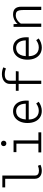

<svg xmlns="http://www.w3.org/2000/svg" viewBox="1430 -2252 832 3732"><g transform="rotate(-90 1846.0 -386.0)"><path d="M300.5 -122.1Q300.5 -82.1 325.9 -63.6Q351.3 -45.1 395.4 -45.1Q440.5 -45.1 490.3 -64.6L508.7 -15.4Q486.7 -4.1 455.6 3.1Q424.6 10.3 389.2 10.3Q346.2 10.3 311.5 -5.4Q276.9 -21 256.9 -51Q236.9 -81 236.9 -122.1V-701H69.7V-756.4H300.5Z M976.9 -731.3Q976.9 -708.2 962.3 -693.3Q947.7 -678.5 923.6 -678.5Q900.5 -678.5 886.2 -693.3Q871.8 -708.2 871.8 -731.3Q871.8 -752.8 886.4 -767.4Q901 -782.1 923.6 -782.1Q947.7 -782.1 962.3 -767.4Q976.9 -752.8 976.9 -731.3ZM754.9 -538.5H983.6V-55.4H1140V0H749.7V-55.4H920V-483.1H754.9Z M1389.2 -243.6Q1390.3 -178.5 1412.8 -134.6Q1435.4 -90.8 1472.6 -69.5Q1509.7 -48.2 1555.4 -48.2Q1596.4 -48.2 1629.5 -60Q1662.6 -71.8 1700.5 -97.9L1733.8 -50.3Q1696.9 -21.5 1650 -5.6Q1603.1 10.3 1557.9 10.3Q1484.6 10.3 1431 -24.4Q1377.4 -59 1349.2 -122.1Q1321 -185.1 1321 -268.7Q1321 -350.3 1349.5 -413.6Q1377.9 -476.9 1429.7 -512.6Q1481.5 -548.2 1548.2 -548.2Q1612.8 -548.2 1660 -516.7Q1707.2 -485.1 1732.1 -426.4Q1756.9 -367.7 1756.9 -287.7Q1756.9 -275.9 1755.4 -243.6ZM1390.3 -301H1696.4Q1694.4 -393.3 1654.9 -441Q1615.4 -488.7 1549.7 -488.7Q1505.1 -488.7 1470.5 -467.9Q1435.9 -447.2 1414.9 -405.1Q1393.8 -363.1 1390.3 -301Z M2403.6 -737.4 2380.5 -685.6Q2331.3 -709.2 2265.1 -709.2Q2206.2 -709.2 2175.4 -685.4Q2144.6 -661.5 2144.6 -614.9V-494.4H2329.7L2323.1 -440H2144.6V0H2081V-440H1947.7V-494.4H2081V-610.8Q2081 -657.9 2106.4 -693.1Q2131.8 -728.2 2174.9 -746.7Q2217.9 -765.1 2269.2 -765.1Q2307.2 -765.1 2339.5 -758.2Q2371.8 -751.3 2403.6 -737.4Z M2620 -243.6Q2621 -178.5 2643.6 -134.6Q2666.2 -90.8 2703.3 -69.5Q2740.5 -48.2 2786.2 -48.2Q2827.2 -48.2 2860.3 -60Q2893.3 -71.8 2931.3 -97.9L2964.6 -50.3Q2927.7 -21.5 2880.8 -5.6Q2833.8 10.3 2788.7 10.3Q2715.4 10.3 2661.8 -24.4Q2608.2 -59 2580 -122.1Q2551.8 -185.1 2551.8 -268.7Q2551.8 -350.3 2580.3 -413.6Q2608.7 -476.9 2660.5 -512.6Q2712.3 -548.2 2779 -548.2Q2843.6 -548.2 2890.8 -516.7Q2937.9 -485.1 2962.8 -426.4Q2987.7 -367.7 2987.7 -287.7Q2987.7 -275.9 2986.2 -243.6ZM2621 -301H2927.2Q2925.1 -393.3 2885.6 -441Q2846.2 -488.7 2780.5 -488.7Q2735.9 -488.7 2701.3 -467.9Q2666.7 -447.2 2645.6 -405.1Q2624.6 -363.1 2621 -301Z M3189.2 0V-538.5H3242.6L3247.7 -460Q3268.2 -487.2 3299 -507.2Q3329.7 -527.2 3363.8 -537.7Q3397.9 -548.2 3428.7 -548.2Q3508.7 -548.2 3545.1 -507.7Q3581.5 -467.2 3581.5 -389.7V0H3517.9V-321.5Q3517.9 -389.2 3511 -424.9Q3504.1 -460.5 3481.8 -477.9Q3459.5 -495.4 3413.3 -495.4Q3379.5 -495.4 3347.9 -480.5Q3316.4 -465.6 3292.3 -443.1Q3268.2 -420.5 3252.8 -396.9V0Z"/></g></svg>

Font: Fira Code Fixed Light
Style: Regular
Weight: 300
Monospace: yes
Designer: Carrois Corporate, Edenspiekermann AG, Nikita Prokopov
Foundry: Carrois Corporate, Edenspiekermann AG, Nikita Prokopov
Version: Version 5.002